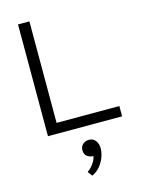

<svg xmlns="http://www.w3.org/2000/svg" viewBox="-145 -788 863 1173"><g transform="rotate(-15 286.0 -202.0)"><path d="M89 0V-707H161V-65H558V0ZM288 303 267 274Q280 265 292 252Q304 239 313.5 223Q323 207 326 189Q304 189 287 176.5Q270 164 270 138Q270 114 286 100Q302 86 324 86Q353 86 367.5 107.5Q382 129 381 157Q380 188 367.5 217.5Q355 247 334.5 269.5Q314 292 288 303Z"/></g></svg>

Font: Onest Light
Style: Regular
Weight: 300
Designer: Dmitri Voloshin, Andrey Kudryavtsev
Foundry: Dmitri Voloshin, Andrey Kudryavtsev
Version: Version 1.000;gftools[0.9.33]